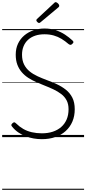

<svg xmlns="http://www.w3.org/2000/svg" viewBox="-20 -1264 795 1770"><path d="M366 19Q329 19 290.5 12.5Q252 6 216 -8Q180 -22 148.5 -43.5Q117 -65 93 -95Q84 -104 84.5 -111.5Q85 -119 94 -127Q103 -136 110.5 -136.5Q118 -137 131 -124Q159 -96 194.5 -75.5Q230 -55 273.5 -45Q317 -35 366 -35Q422 -35 467 -50Q512 -65 544.5 -93.5Q577 -122 594.5 -163Q612 -204 612 -257Q612 -305 594 -339Q576 -373 544.5 -397Q513 -421 473 -440Q433 -459 389 -476Q350 -491 312 -508Q274 -525 240.5 -546.5Q207 -568 181 -598Q155 -628 140 -667.5Q125 -707 125 -760Q125 -817 146 -861.5Q167 -906 203.5 -937Q240 -968 288 -984.5Q336 -1001 390 -1001Q448 -1001 494.5 -985.5Q541 -970 579 -945Q617 -920 648 -891Q657 -883 657 -876Q657 -869 648 -861Q639 -851 631 -850.5Q623 -850 612 -858Q581 -885 547.5 -905.5Q514 -926 475 -937Q436 -948 390 -948Q342 -948 304 -935Q266 -922 239 -897.5Q212 -873 197.5 -838Q183 -803 183 -760Q183 -707 202 -669.5Q221 -632 253 -606Q285 -580 326.5 -561Q368 -542 411 -526Q458 -509 503.5 -488Q549 -467 587 -437Q625 -407 647 -363.5Q669 -320 669 -257Q669 -194 647.5 -143.5Q626 -93 586 -56.5Q546 -20 490 -0.5Q434 19 366 19ZM340 -1052Q333 -1052 324 -1061Q315 -1070 315 -1076Q315 -1079 316 -1082.5Q317 -1086 321 -1089L478 -1235Q482 -1239 485 -1241.5Q488 -1244 493 -1244Q499 -1244 507 -1238.5Q515 -1233 520.5 -1225.5Q526 -1218 526 -1211Q526 -1206 524.5 -1203Q523 -1200 518 -1196L354 -1059Q349 -1056 346.5 -1054Q344 -1052 340 -1052ZM0 476H755V486H0ZM0 -20H755V0H0ZM0 -505H755V-500H0ZM0 -996H755V-986H0Z"/></svg>

Font: Playwrite PL Guides
Style: Regular
Weight: 400
Designer: Veronika Burian, José Scaglione
Foundry: TypeTogether
Version: Version 1.003